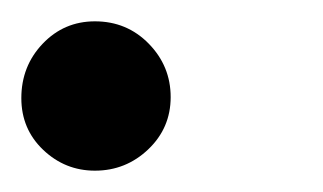

<svg xmlns="http://www.w3.org/2000/svg" viewBox="-21 -150 303 180"><path d="M68 10Q40 10 19.5 -9.5Q-1 -29 -1 -58Q-1 -88 19 -109Q39 -130 68 -130Q98 -130 118.5 -109Q139 -88 139 -59Q139 -30 118 -10Q97 10 68 10Z"/></svg>

Font: Libre Baskerville
Style: Italic
Weight: 400
Italic angle: -15°
Designer: Pablo Impallari, Rodrigo Fuenzalida
Foundry: Pablo Impallari, Rodrigo Fuenzalida
Version: Version 1.051;Glyphs 3.2.3 (3260)